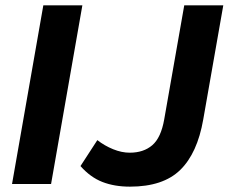

<svg xmlns="http://www.w3.org/2000/svg" viewBox="-20 -688 855 718"><path d="M25 0 142 -668H288L171 0ZM466 10Q408 10 363 -7.5Q318 -25 281 -67L344 -164Q371 -143 403 -130Q435 -117 465 -117Q517 -117 549.5 -145Q582 -173 594 -241L669 -668H815L740 -241Q718 -115 654 -52.5Q590 10 466 10Z"/></svg>

Font: Gantari
Style: Bold Italic
Weight: 700
Italic angle: -10°
Designer: Anugrah Pasau
Foundry: Lafontype
Version: Version 1.000; ttfautohint (v1.8.4.7-5d5b)